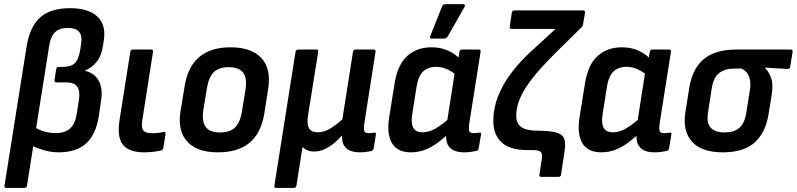

<svg xmlns="http://www.w3.org/2000/svg" viewBox="-20 -734 3896 939"><path d="M10.8 185Q-0.4 185 2 173.9L110.1 -506.5Q125.5 -603.4 176.3 -648.7Q227 -694 322.9 -694Q411.5 -694 455.1 -654.1Q498.8 -614.2 488 -539.8L484.1 -512.9Q477.1 -463.4 454 -433.5Q431 -403.7 396.2 -389.2V-387.2Q442.8 -376.9 463.2 -338.5Q483.6 -300.1 474.3 -240.8L463.5 -167.5Q449.5 -76.2 401.3 -32.6Q353 11 267.5 11Q229.5 11 193.5 0.3Q157.5 -10.4 130.7 -23.8L146.7 -113.5Q168.2 -99.4 195.6 -91.2Q223 -83.1 251.7 -83.1Q297.5 -83.1 322.6 -105.6Q347.7 -128.1 355 -176L365.5 -242.7Q373.1 -288.4 358.1 -309.8Q343.1 -331.1 303.3 -331.1H255.4Q245.2 -331.1 246.6 -341.9L255 -396.5Q257.4 -406.6 265.9 -406.6H283.7Q326.6 -406.6 345.7 -425Q364.8 -443.4 372.4 -490.8L376.4 -517.1Q383.3 -558.3 367.3 -577.9Q351.2 -597.4 311.5 -597.4Q271.1 -597.4 249.5 -576.8Q228 -556.2 221 -512.6L111.9 173.9Q109.9 185 99.8 185Z M685.2 11Q611.4 11 581.4 -25.8Q551.3 -62.6 565.2 -150.8L617.3 -480.5Q619.3 -491.7 630.5 -491.7H718.8Q730.3 -491.7 728.3 -480.5L675.8 -144.7Q670.1 -109.2 681 -95.8Q691.8 -82.4 723.3 -82.4Q738 -82.4 752.8 -84.1Q767.6 -85.8 780.9 -88.8Q791.3 -90.4 789.6 -78.1L778.7 -10.7Q777 -0.2 767.6 1.9Q752.5 5.6 730.4 8.3Q708.4 11 685.2 11Z M1045.5 11Q943.6 11 895.5 -41.8Q847.3 -94.7 863.1 -191.8L883.3 -314.1Q914.3 -502.7 1108.1 -502.7Q1208.5 -502.7 1257.7 -450.8Q1307 -398.9 1291.6 -300.1L1273 -180.2Q1257.3 -83.3 1200.9 -36.1Q1144.5 11 1045.5 11ZM1055.7 -86.2Q1104.4 -86.2 1129.5 -110.4Q1154.5 -134.6 1163.5 -189.7L1180.3 -293.8Q1189.9 -351.8 1169.2 -378.6Q1148.5 -405.5 1098.7 -405.5Q1050.4 -405.5 1025.6 -381.1Q1000.8 -356.7 991.8 -302.2L974.7 -196.9Q966.1 -141.5 985.5 -113.8Q1005 -86.2 1055.7 -86.2Z M1330.8 185Q1319.6 185 1322 173.9L1425.3 -480.5Q1427.3 -491.7 1438.5 -491.7H1526.8Q1538.3 -491.7 1536.3 -480.5L1486.7 -171.4Q1479.5 -126.3 1491.3 -106.6Q1503.1 -86.9 1533.1 -86.9Q1565.9 -86.9 1596.6 -106.3Q1627.4 -125.7 1654.3 -150.3L1706.3 -480.5Q1708.3 -491.7 1719.4 -491.7H1807.7Q1818.5 -491.7 1816.5 -480.5L1761.7 -130.3Q1757.4 -100.9 1762.1 -91.8Q1766.9 -82.8 1784.3 -82.8Q1791 -82.8 1798.2 -83.6Q1805.4 -84.4 1811.3 -85.4Q1820 -86.4 1818.4 -76L1807.5 -7.7Q1806.5 -2.6 1803.6 0.5Q1800.7 3.5 1793.6 5.2Q1781.1 7.9 1767.2 9.5Q1753.3 11 1738.5 11Q1697.1 11 1674.4 -8.2Q1651.7 -27.5 1652.5 -69.7H1650.8Q1620.3 -34.9 1585.9 -13.9Q1551.5 7.1 1516.2 7.1Q1498.1 7.1 1483.1 0.7Q1468.2 -5.6 1459.6 -15.7L1429.7 173.9Q1427.7 185 1417.2 185Z M1989.3 11Q1923.6 11 1896.9 -34.1Q1870.3 -79.1 1883.6 -162.2L1910 -326.5Q1924.7 -418.4 1971.9 -460.5Q2019 -502.7 2090.8 -502.7Q2135.5 -502.7 2171.3 -486.4Q2207 -470.1 2230.8 -444.4L2218.7 -361.2Q2194.4 -382.6 2167.6 -394.9Q2140.7 -407.2 2114.1 -407.2Q2073 -407.2 2049.2 -384.4Q2025.5 -361.5 2017.3 -310.3L1996.1 -174.8Q1989.1 -130.7 2001.3 -108.8Q2013.5 -86.9 2047 -86.9Q2077 -86.9 2109.8 -105.3Q2142.6 -123.8 2188.4 -165.7L2183 -88.6Q2150.6 -58.2 2120.1 -35.7Q2089.5 -13.2 2057.6 -1.1Q2025.6 11 1989.3 11ZM2250.3 11Q2201 11 2178.8 -13.3Q2156.5 -37.7 2163.8 -89.1L2167.2 -110.9L2165.7 -133.7L2207.7 -403L2219.3 -435.7L2226.9 -480.5Q2228.9 -491.7 2238.8 -491.7H2321.2Q2332.7 -491.7 2330.3 -480.5L2274.8 -128.8Q2270.9 -99.8 2276.1 -91.3Q2281.4 -82.8 2295.9 -82.8Q2304.5 -82.8 2311.7 -83.6Q2318.9 -84.4 2324.8 -85.4Q2334.9 -87.1 2332.5 -76L2321 -8.3Q2320 2.1 2307.4 4.6Q2294.2 7.3 2280.5 9.1Q2266.7 11 2250.3 11ZM2090.1 -545.3Q2084.7 -545.3 2083.5 -549.5Q2082.3 -553.7 2084.7 -558.8L2142.1 -702.6Q2144.8 -709 2149.5 -711.4Q2154.3 -713.7 2160.3 -713.7H2245.7Q2251.8 -713.7 2253.4 -709.4Q2255.1 -705 2251.4 -699.2L2170.1 -556.4Q2164.3 -545.3 2150.8 -545.3Z M2627.1 131.1Q2616.3 131.1 2618.1 119.9L2630.1 40.6Q2633.7 16.4 2623.7 8.2Q2613.6 0 2585.9 0H2559.3Q2473.8 0 2433.2 -37.5Q2392.6 -75 2392.6 -143.7Q2392.6 -202.6 2414.7 -260.6Q2436.8 -318.6 2479.4 -375.7Q2522.1 -432.9 2583 -487.9L2697.2 -592.6H2481.7Q2471.2 -592.6 2472.9 -603.7L2483.1 -671.9Q2485.5 -683 2495.4 -683H2830.9Q2843 -683 2841 -671.2L2831.5 -615Q2831.1 -610.7 2829.1 -607.5Q2827.1 -604.2 2824 -600.5L2705.1 -483.4Q2656.3 -435.5 2618.9 -393.2Q2581.5 -350.8 2556 -312.6Q2530.4 -274.3 2517.5 -238.3Q2504.6 -202.3 2504.6 -167.4Q2504.6 -131.5 2528.4 -113.4Q2552.2 -95.3 2605.7 -95Q2664.9 -94.6 2696.4 -87.2Q2728 -79.7 2738.2 -58.2Q2748.3 -36.6 2741 6.3L2723.8 119.9Q2722.5 131.1 2710.7 131.1Z M2920.3 11Q2854.6 11 2827.9 -34.1Q2801.3 -79.1 2814.6 -162.2L2841 -326.5Q2855.7 -418.4 2902.9 -460.5Q2950 -502.7 3021.8 -502.7Q3066.5 -502.7 3102.3 -486.4Q3138 -470.1 3161.8 -444.4L3149.7 -361.2Q3125.4 -382.6 3098.6 -394.9Q3071.7 -407.2 3045.1 -407.2Q3004 -407.2 2980.2 -384.4Q2956.5 -361.5 2948.3 -310.3L2927.1 -174.8Q2920.1 -130.7 2932.3 -108.8Q2944.5 -86.9 2978 -86.9Q3008 -86.9 3040.8 -105.3Q3073.6 -123.8 3119.4 -165.7L3114 -88.6Q3081.6 -58.2 3051.1 -35.7Q3020.5 -13.2 2988.6 -1.1Q2956.6 11 2920.3 11ZM3181.3 11Q3132 11 3109.8 -13.3Q3087.5 -37.7 3094.8 -89.1L3098.2 -110.9L3096.7 -133.7L3138.7 -403L3150.3 -435.7L3157.9 -480.5Q3159.9 -491.7 3169.8 -491.7H3252.2Q3263.7 -491.7 3261.3 -480.5L3205.8 -128.8Q3201.9 -99.8 3207.1 -91.3Q3212.4 -82.8 3226.9 -82.8Q3235.5 -82.8 3242.7 -83.6Q3249.9 -84.4 3255.8 -85.4Q3265.9 -87.1 3263.5 -76L3252 -8.3Q3251 2.1 3238.4 4.6Q3225.2 7.3 3211.5 9.1Q3197.7 11 3181.3 11Z M3515.5 11Q3411.4 11 3364.5 -40.9Q3317.7 -92.7 3331.8 -183.5L3350.6 -302.6Q3365.7 -398.3 3422 -445Q3478.4 -491.7 3580.1 -491.7H3846.7Q3858.2 -491.7 3856.2 -480.5L3844.6 -407.6Q3842.2 -396.1 3832.1 -396.8L3721.5 -403.2V-401.2Q3740.6 -383.7 3751.4 -352.2Q3762.2 -320.7 3753.9 -268.7L3738.8 -176.3Q3724.4 -85.2 3670.7 -37.1Q3617.1 11 3515.5 11ZM3523.7 -86.2Q3569.5 -86.2 3595.4 -108.2Q3621.3 -130.1 3629.6 -180.4L3646.4 -286.5Q3652.3 -321.5 3647.8 -343.6Q3643.2 -365.7 3632.4 -378.9Q3621.6 -392.1 3606.4 -398.7H3571.7Q3526.6 -398.7 3498 -377.6Q3469.3 -356.4 3460.5 -299.9L3442.4 -182.7Q3434.8 -131.8 3456.2 -109Q3477.5 -86.2 3523.7 -86.2Z"/></svg>

Font: Sofia Sans Semi Condensed
Style: Italic
Weight: 400
Italic angle: -9°
Designer: Botio Nikoltchev, Ani Petrova
Foundry: lettersoup
Version: Version 4.101